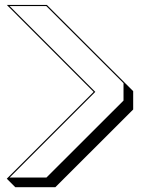

<svg xmlns="http://www.w3.org/2000/svg" viewBox="-20 -734 579 787"><path d="M491.2 -395 525.9 -360.4V-285.2L207 33.2H42.5L7.8 -1.5L363.8 -357.4L7.8 -713.9H171.9ZM486.3 -393.1 169.9 -709H19.5L370.6 -357.4L19.5 -6.3H170.4L486.3 -321.8Z"/></svg>

Font: KultiginGolge
Style: Regular
Weight: 400
Designer: facebook.com/biligbitig
Foundry: facebook.com/biligbitig
Version: Version 1.0